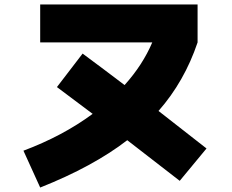

<svg xmlns="http://www.w3.org/2000/svg" viewBox="-20 -780 1040 860"><path d="M160 -590V-760H865V-590Q806 -415 690 -283Q728 -254 905 -115L785 30Q669 -60 550 -152Q397 -34 160 60L85 -105Q261 -171 395 -270Q353 -302 235 -390L350 -540Q442 -472 538 -399Q619 -489 662 -590Z"/></svg>

Font: Mplus 1p Black
Style: Regular
Weight: 900
Version: Version 1.061